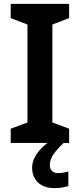

<svg xmlns="http://www.w3.org/2000/svg" viewBox="-20 -734 410 986"><path d="M335 0H35V-73L121 -105V-608L35 -641V-714H335V-641L249 -608V-105L335 -73ZM236 113Q236 134 247.5 144.5Q259 155 278 155Q294 155 307.5 152Q321 149 331 147V222Q315 226 298.5 229Q282 232 260 232Q205 232 175 203Q145 174 145 127Q145 98 160 71Q175 44 198 22Q221 0 248 -16L307 0Q273 32 254.5 58.5Q236 85 236 113Z"/></svg>

Font: Noto Sans Tangsa SemiBold
Style: Regular
Weight: 600
Version: Version 1.504